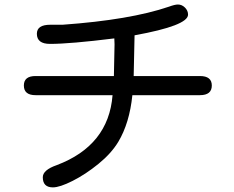

<svg xmlns="http://www.w3.org/2000/svg" viewBox="-20 -769 1040 852"><path d="M169.9 17.6Q169.9 -14.6 231.4 -36.1Q461.9 -123 479.5 -346.7H137.7Q85.9 -346.7 85.9 -389.6Q85.9 -431.6 137.7 -431.6H485.4L488.3 -572.3L487.3 -598.6Q291 -574.2 202.1 -574.2Q143.6 -574.2 143.6 -619.1Q143.6 -659.2 203.1 -659.2H257.8Q557.6 -680.7 729.5 -739.3Q755.9 -749 769.5 -749Q787.1 -749 800.8 -735.4Q814.5 -721.7 814.5 -704.1Q814.5 -655.3 577.1 -612.3L573.2 -431.6H867.2Q919.9 -431.6 919.9 -389.6Q919.9 -346.7 867.2 -346.7H567.4Q554.7 -222.7 504.9 -139.6Q473.6 -87.9 416.5 -41.5Q359.4 4.9 302.2 33.7Q245.1 62.5 214.8 62.5Q169.9 62.5 169.9 17.6Z"/></svg>

Font: jf-openhuninn-2.1
Style: Regular
Weight: 400
Designer: [Kosugi Maru]
Designed by MOTOYA      

[Varela Round]
Joe Prince (Latin component); Avraham Cornfeld (Hebrew component)
Foundry: justfont Co., Ltd.
Version: 2.1